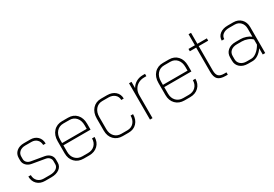

<svg xmlns="http://www.w3.org/2000/svg" viewBox="31 -1463 3258 2284"><g transform="rotate(-30 1659.5 -321.0)"><path d="M62 -137H96Q96 -86 127.5 -55Q159 -24 210 -24H295Q348 -24 380.5 -46Q413 -68 413 -104V-148Q413 -173 395.5 -192.5Q378 -212 349 -217L174 -247Q129 -254 101 -283Q73 -312 73 -350V-385Q73 -440 112 -473.5Q151 -507 215 -507H300Q362 -507 399.5 -470.5Q437 -434 437 -374H403Q402 -420 373.5 -447.5Q345 -475 300 -475H215Q167 -475 137.5 -450Q108 -425 108 -385V-350Q108 -323 127.5 -303.5Q147 -284 179 -279L354 -249Q396 -241 422 -213.5Q448 -186 448 -148V-104Q448 -54 406 -23Q364 8 295 8H210Q143 8 102.5 -32Q62 -72 62 -137Z M574 -161V-327Q574 -408 619.5 -457.5Q665 -507 739 -507H821Q894 -507 938 -459Q982 -411 982 -331V-250H609V-161Q609 -99 645 -61.5Q681 -24 740 -24H816Q874 -24 909.5 -59Q945 -94 945 -151H980Q980 -80 934.5 -36Q889 8 816 8H740Q665 8 619.5 -38.5Q574 -85 574 -161ZM947 -281V-331Q947 -396 912.5 -435.5Q878 -475 821 -475H739Q680 -475 644.5 -434.5Q609 -394 609 -327V-281Z M1112 -162V-327Q1112 -408 1156.5 -457.5Q1201 -507 1274 -507H1356Q1425 -507 1467 -470Q1509 -433 1509 -373H1475Q1475 -419 1442 -447Q1409 -475 1356 -475H1274Q1217 -475 1182 -434.5Q1147 -394 1147 -327V-162Q1147 -100 1182 -62Q1217 -24 1275 -24H1357Q1412 -24 1445 -60.5Q1478 -97 1478 -157H1512Q1512 -83 1469.5 -37.5Q1427 8 1357 8H1275Q1202 8 1157 -38.5Q1112 -85 1112 -162Z M1654 -499H1688V-413Q1711 -455 1752.5 -478Q1794 -501 1844 -501H1875V-469H1843Q1800 -469 1764.5 -449.5Q1729 -430 1709 -395Q1689 -360 1689 -315V0H1654Z M1959 -161V-327Q1959 -408 2004.5 -457.5Q2050 -507 2124 -507H2206Q2279 -507 2323 -459Q2367 -411 2367 -331V-250H1994V-161Q1994 -99 2030 -61.5Q2066 -24 2125 -24H2201Q2259 -24 2294.5 -59Q2330 -94 2330 -151H2365Q2365 -80 2319.5 -36Q2274 8 2201 8H2125Q2050 8 2004.5 -38.5Q1959 -85 1959 -161ZM2332 -281V-331Q2332 -396 2297.5 -435.5Q2263 -475 2206 -475H2124Q2065 -475 2029.5 -434.5Q1994 -394 1994 -327V-281Z M2558 -134V-467H2471V-499H2559V-650H2593V-499H2723V-467H2593V-134Q2593 -79 2615.5 -55.5Q2638 -32 2691 -32H2723V0H2695Q2621 0 2589.5 -31Q2558 -62 2558 -134Z M2849 -120V-164Q2849 -222 2889.5 -256.5Q2930 -291 2998 -291H3065Q3100 -291 3138 -278.5Q3176 -266 3202 -245V-356Q3202 -409 3171 -442Q3140 -475 3090 -475H3014Q2962 -475 2930 -451Q2898 -427 2898 -387H2863Q2863 -441 2904.5 -474Q2946 -507 3014 -507H3090Q3156 -507 3196.5 -465.5Q3237 -424 3237 -356V0H3203V-85Q3173 -41 3135 -16.5Q3097 8 3059 8H2996Q2930 8 2889.5 -27Q2849 -62 2849 -120ZM3059 -24Q3096 -24 3135 -55Q3174 -86 3202 -136V-207Q3179 -230 3141 -244.5Q3103 -259 3065 -259H2998Q2946 -259 2915 -233.5Q2884 -208 2884 -164V-120Q2884 -77 2915 -50.5Q2946 -24 2996 -24Z"/></g></svg>

Font: Bai Jamjuree ExtraLight
Style: Regular
Weight: 275
Designer: Katatrad Aksorn Co.,Ltd.
Foundry: Cadson Demak Co.,Ltd.
Version: Version 1.000; ttfautohint (v1.6)